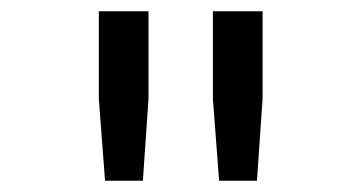

<svg xmlns="http://www.w3.org/2000/svg" viewBox="-20 -750 640 340"><path d="M233 -430H166L155 -575V-730H243V-575ZM435 -430H368L357 -575V-730H445V-575Z"/></svg>

Font: JetBrains Mono Semi Light
Style: Regular
Weight: 350
Monospace: yes
Designer: Philipp Nurullin, Konstantin Bulenkov
Foundry: JetBrains
Version: 2.002